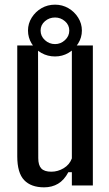

<svg xmlns="http://www.w3.org/2000/svg" viewBox="-20 -795 469 823"><path d="M169 8Q113 8 83.5 -23Q54 -54 54 -125V-600H143L144 -117Q144 -87 157 -73Q170 -59 200 -59Q228 -59 253 -74Q278 -89 288 -116V-600H378V0H288V-57H273Q255 -23 229 -7.5Q203 8 169 8ZM216 -553Q184 -553 157.5 -568Q131 -583 115.5 -608.5Q100 -634 100 -664Q100 -694 116 -719.5Q132 -745 158 -760Q184 -775 216 -775Q247 -775 273 -760Q299 -745 315 -719.5Q331 -694 331 -664Q331 -634 315 -608.5Q299 -583 273 -568Q247 -553 216 -553ZM154 -664Q154 -640 172.5 -623Q191 -606 216 -606Q240 -606 258.5 -623Q277 -640 277 -664Q277 -688 258.5 -704Q240 -720 216 -720Q191 -720 172.5 -704Q154 -688 154 -664Z"/></svg>

Font: Big Shoulders Text Medium
Style: Regular
Weight: 500
Designer: Patric King
Foundry: XO Type Co
Version: Version 1.000; ttfautohint (v1.8.2)